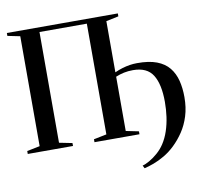

<svg xmlns="http://www.w3.org/2000/svg" viewBox="-98 -849 1228 1162"><g transform="rotate(-10 516.0 -267.5)"><path d="M18.5 -743H700.5V-725L624 -709V-34L702.5 -18V0H426V-18L505 -34V-714.5H214V-34L294 -18V0H16V-18L95 -34V-709.5L18.5 -725ZM697.5 208 688.5 190Q706 186 731.5 171.5Q757 157 782.5 134.8Q808 112.5 826.5 84.5Q848.5 51 862 10.2Q875.5 -30.5 881.8 -75.2Q888 -120 888 -166.5Q888 -275 852.5 -332Q817 -389 731 -389Q701 -389 675 -383.5Q649 -378 624 -367.5L617.5 -382.5L624 -394.5Q648 -405.5 671.5 -412.5Q695 -419.5 717.5 -423Q740 -426.5 762 -426.5Q835 -427 883 -408.8Q931 -390.5 958.5 -356.5Q986 -322.5 997.8 -276.2Q1009.5 -230 1009.5 -174.5Q1009.5 -110.5 993.2 -58.5Q977 -6.5 949.5 34.5Q922 75.5 888 108Q856.5 138 822.2 158Q788 178 755.8 190Q723.5 202 697.5 208Z"/></g></svg>

Font: Merriweather 144pt Medium
Style: Regular
Weight: 500
Version: Version 2.100